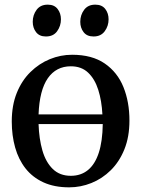

<svg xmlns="http://www.w3.org/2000/svg" viewBox="-20 -793 606 824"><path d="M277 11Q213 11 166.2 -10.5Q119.5 -32 89.5 -70.2Q59.5 -108.5 45 -160Q30.5 -211.5 30.5 -271.5Q30.5 -341 52 -394.2Q73.5 -447.5 110.8 -484Q148 -520.5 194 -539.2Q240 -558 289.5 -558Q375 -558 429.5 -520.5Q484 -483 509.8 -419.2Q535.5 -355.5 535.5 -275.5Q535.5 -206 514 -152.5Q492.5 -99 455.5 -62.5Q418.5 -26 372.2 -7.5Q326 11 277 11ZM284 -38.5Q327 -38.5 357.2 -63Q387.5 -87.5 403.8 -137Q420 -186.5 421 -260.5H145.5Q147.5 -197.5 162 -147.2Q176.5 -97 206.5 -67.8Q236.5 -38.5 284 -38.5ZM145.5 -302H419.5Q416.5 -360.5 401.8 -407.2Q387 -454 358.2 -481.2Q329.5 -508.5 284 -508.5Q221 -508.5 185.2 -457.2Q149.5 -406 145.5 -302ZM176.5 -636.5Q149 -636.5 134.8 -655Q120.5 -673.5 120.5 -699.5Q120.5 -728.5 137 -750.8Q153.5 -773 184.5 -773H185.5Q213 -773 227.2 -754.5Q241.5 -736 241.5 -710Q241.5 -681.5 225.2 -659Q209 -636.5 177.5 -636.5ZM381 -636.5Q353 -636.5 338.8 -655Q324.5 -673.5 324.5 -699.5Q324.5 -728.5 341 -750.8Q357.5 -773 388.5 -773H389.5Q417.5 -773 431.8 -754.5Q446 -736 446 -710Q446 -681.5 429.5 -659Q413 -636.5 382 -636.5Z"/></svg>

Font: Merriweather 48pt
Style: Regular
Weight: 400
Version: Version 2.100